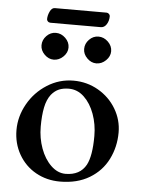

<svg xmlns="http://www.w3.org/2000/svg" viewBox="-53 -765 604 821"><g transform="rotate(5 249.0 -354.5)"><path d="M31 -190Q31 -248 61 -301.5Q91 -355 143 -388Q195 -421 256 -421Q314 -421 362.5 -393Q411 -365 439 -318Q467 -271 467 -217Q467 -155 440.5 -102Q414 -49 361.5 -17.5Q309 14 235 14Q178 14 131.5 -12Q85 -38 58 -85Q31 -132 31 -190ZM344 -68Q365 -107 365 -193Q365 -243 349 -287Q333 -331 304.5 -358Q276 -385 239 -385Q215 -385 197 -377.5Q179 -370 164 -352Q147 -330 140 -295.5Q133 -261 133 -213Q133 -164 149 -120Q165 -76 193.5 -48.5Q222 -21 256 -21Q318 -21 344 -68ZM106 -560Q106 -583 123 -600.5Q140 -618 163 -618Q186 -618 204 -600.5Q222 -583 222 -560Q222 -538 204 -520.5Q186 -503 163 -503Q141 -503 123.5 -520.5Q106 -538 106 -560ZM289 -560Q289 -583 306 -600.5Q323 -618 346 -618Q369 -618 387 -600.5Q405 -583 405 -560Q405 -538 387 -520.5Q369 -503 346 -503Q324 -503 306.5 -520.5Q289 -538 289 -560ZM120 -673Q120 -689 128 -706Q136 -723 149 -723H371Q377 -723 381.5 -718.5Q386 -714 386 -709Q386 -689 376.5 -674Q367 -659 352 -659H136Q129 -659 124.5 -663.5Q120 -668 120 -673Z"/></g></svg>

Font: EB Garamond Medium
Style: Regular
Weight: 500
Designer: Georg Duffner and Octavio Pardo
Foundry: Georg Duffner
Version: Version 1.000